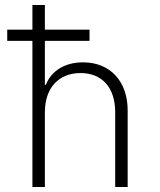

<svg xmlns="http://www.w3.org/2000/svg" viewBox="-20 -750 640 770"><path d="M9 -586H110V0H160V-300C160 -397 215 -457 303 -457C389 -457 442 -399 442 -300V0H492V-307C492 -425 421 -500 313 -500C240 -500 186 -466 164 -410H160V-586H339V-631H160V-730H110V-631H9Z"/></svg>

Font: JetBrains Mono Thin
Style: Regular
Weight: 100
Monospace: yes
Designer: Philipp Nurullin, Konstantin Bulenkov
Foundry: JetBrains
Version: Version 2.305